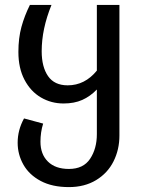

<svg xmlns="http://www.w3.org/2000/svg" viewBox="-20 -547 599 783"><path d="M467 -527V6Q467 63 443 111Q419 159 372 187.5Q325 216 261 216Q193 216 146 191Q99 166 75.5 124.5Q52 83 52 35Q52 -17 78 -64L156 -43Q145 -8 145 31Q145 82 175.5 112Q206 142 261 142Q320 142 347.5 100.5Q375 59 375 0V-182Q348 -154 315.5 -139.5Q283 -125 239 -125Q189 -125 147 -149.5Q105 -174 80 -221.5Q55 -269 55 -335Q55 -392 67.5 -437.5Q80 -483 102 -527H190Q150 -429 150 -338Q150 -274 176 -236.5Q202 -199 256 -199Q326 -199 375 -259V-527Z"/></svg>

Font: FiraGO
Style: Regular
Weight: 400
Designer: bBox Type
Foundry: bBox Type GmbH
Version: Version 1.001;April 20, 2020;FontCreator 12.0.0.2555 64-bit